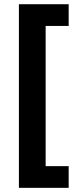

<svg xmlns="http://www.w3.org/2000/svg" viewBox="-20 -734 371 912"><path d="M306.2 158.2H69.8V-713.9H306.2V-610.8H196.8V55.2H306.2Z"/></svg>

Font: Zoram GWebM
Style: Bold
Weight: 700
Foundry: Ascender Corporation
Version: Version 1.000